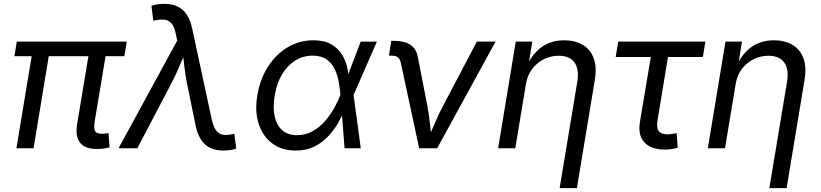

<svg xmlns="http://www.w3.org/2000/svg" viewBox="-20 -759 4204 983"><path d="M476.6 3.9Q414.6 3.9 389.6 -28.8Q364.7 -61.5 374.5 -121.1L440.4 -518.1H528.3L465.8 -143.1Q459.5 -106 465.8 -90.1Q472.2 -74.2 500 -74.2Q514.2 -74.2 521.7 -75.2Q529.3 -76.2 535.6 -78.1L541 -4.4Q530.3 -1.5 512.9 1.2Q495.6 3.9 476.6 3.9ZM64 0 149.9 -518.1H237.3L151.9 0ZM53.7 -471.2 65.9 -545.9H628.9L616.7 -471.2Z M586.9 0 887.2 -550.8 881.3 -580.1Q874 -617.7 860.4 -636Q846.7 -654.3 825.7 -657.7Q804.7 -661.1 774.4 -654.8L765.1 -652.8L755.4 -729Q763.7 -732.9 781.7 -736.1Q799.8 -739.3 821.8 -739.3Q859.9 -739.3 888.2 -726.1Q916.5 -712.9 935.5 -685.1Q954.6 -657.2 963.9 -612.8L1064 -147.9Q1072.3 -109.9 1086.4 -91.3Q1100.6 -72.8 1121.6 -69.3Q1142.6 -65.9 1170.9 -72.3L1179.7 -74.2L1189.5 1.5Q1182.1 4.9 1164.3 8.3Q1146.5 11.7 1123.5 11.7Q1085.4 11.7 1056.9 -1.7Q1028.3 -15.1 1009.8 -43Q991.2 -70.8 981.9 -114.7L939 -323.7Q928.2 -375.5 923.1 -424.6Q918 -473.6 911.1 -521H943.4Q921.4 -474.1 900.6 -424.3Q879.9 -374.5 853 -323.7L683.1 0Z M1493.7 11.7Q1422.9 11.7 1374 -24.7Q1325.2 -61 1304.4 -125Q1283.7 -189 1297.4 -271Q1311.5 -355 1352.3 -418.2Q1393.1 -481.4 1452.9 -517.1Q1512.7 -552.7 1584 -552.7Q1640.1 -552.7 1675.8 -532.2Q1711.4 -511.7 1731.2 -479.2Q1751 -446.8 1758.5 -410.4Q1766.1 -374 1766.6 -342.3H1798.3L1790 -274.4L1827.1 0H1744.1L1722.7 -274.4Q1720.7 -300.3 1715.3 -334.2Q1710 -368.2 1696 -400.1Q1682.1 -432.1 1654.5 -453.1Q1627 -474.1 1580.6 -474.1Q1532.2 -474.1 1491.9 -449.2Q1451.7 -424.3 1424.1 -378.4Q1396.5 -332.5 1386.2 -269Q1376.5 -207.5 1386.5 -162.1Q1396.5 -116.7 1425.5 -91.8Q1454.6 -66.9 1501 -66.9Q1546.4 -66.9 1582.8 -88.4Q1619.1 -109.9 1646.7 -142.3Q1674.3 -174.8 1693.1 -209.7Q1711.9 -244.6 1722.2 -271.5L1826.7 -545.9H1909.7L1789.6 -271.5L1775.9 -206.5H1749Q1735.8 -174.8 1715.3 -137.2Q1694.8 -99.6 1664.6 -65.7Q1634.3 -31.7 1592.3 -10Q1550.3 11.7 1493.7 11.7Z M2126 0 2032.2 -436.5Q2027.8 -457 2017.1 -465.6Q2006.3 -474.1 1983.4 -474.1H1971.2L1983.4 -549.8H1998Q2050.3 -549.8 2080.6 -530Q2110.8 -510.3 2118.7 -469.2L2167 -222.2Q2176.8 -171.9 2181.6 -121.3Q2186.5 -70.8 2192.4 -24.9H2160.6Q2182.6 -71.8 2203.4 -121.8Q2224.1 -171.9 2251 -222.2L2421.4 -545.9H2517.1L2218.3 0Z M2672.4 -327.1 2618.2 0H2530.3L2620.6 -545.9H2705.1L2683.6 -413.6H2671.4Q2696.8 -464.8 2726.8 -495.4Q2756.8 -525.9 2792.2 -539.3Q2827.6 -552.7 2868.2 -552.7Q2923.3 -552.7 2962.6 -530Q3002 -507.3 3019.3 -461.7Q3036.6 -416 3024.9 -346.7L2933.6 204.1H2845.2L2935.5 -339.4Q2946.3 -403.3 2921.6 -438.5Q2897 -473.6 2840.3 -473.6Q2801.8 -473.6 2766.1 -456.5Q2730.5 -439.5 2705.3 -407Q2680.2 -374.5 2672.4 -327.1Z M3383.3 6.8Q3313.5 6.8 3279.3 -30Q3245.1 -66.9 3256.3 -134.8L3312 -467.3H3132.3L3145 -545.9H3591.3L3578.6 -467.3H3399.9L3346.2 -141.6Q3340.3 -106 3351.8 -88.6Q3363.3 -71.3 3398.4 -71.3Q3406.7 -71.3 3419.9 -73.2Q3433.1 -75.2 3444.3 -77.1L3449.7 -2.9Q3436.5 1.5 3418.9 4.2Q3401.4 6.8 3383.3 6.8Z M3746.1 -327.1 3691.9 0H3604L3694.3 -545.9H3778.8L3757.3 -413.6H3745.1Q3770.5 -464.8 3800.5 -495.4Q3830.6 -525.9 3866 -539.3Q3901.4 -552.7 3941.9 -552.7Q3997.1 -552.7 4036.4 -530Q4075.7 -507.3 4093 -461.7Q4110.4 -416 4098.6 -346.7L4007.3 204.1H3918.9L4009.3 -339.4Q4020 -403.3 3995.4 -438.5Q3970.7 -473.6 3914.1 -473.6Q3875.5 -473.6 3839.8 -456.5Q3804.2 -439.5 3779.1 -407Q3753.9 -374.5 3746.1 -327.1Z"/></svg>

Font: Adwaita Sans
Style: Italic
Weight: 400
Italic angle: -9.39999°
Designer: Rasmus Andersson
Foundry: rsms
Version: Version 4.001;git-9221beed3